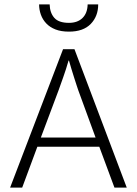

<svg xmlns="http://www.w3.org/2000/svg" viewBox="-20 -854 623 874"><path d="M206 -834Q207 -796 227 -773Q247 -750 294 -750Q333 -750 355.5 -772Q378 -794 379 -834H427Q427 -780 393 -745Q359 -710 294 -710Q258 -710 232.5 -720Q207 -730 190.5 -747.5Q174 -765 166 -787.5Q158 -810 158 -834ZM267 -630H319L557 0H501L432 -186H150L81 0H26ZM166 -228H415L336 -444Q334 -450 329 -465Q324 -480 318 -499Q312 -518 305.5 -539Q299 -560 294 -578H292Q287 -560 280.5 -540Q274 -520 267.5 -501.5Q261 -483 255.5 -468Q250 -453 247 -444Z"/></svg>

Font: Mukta Mahee ExtraLight
Style: Regular
Weight: 275
Designer: Shuchita Grover, Noopur Datye, Girish Dalvi, Yashodeep Gholap
Foundry: Ek Type
Version: Version 2.538;PS 1.000;hotconv 16.6.51;makeotf.lib2.5.65220;